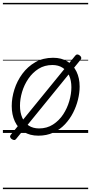

<svg xmlns="http://www.w3.org/2000/svg" viewBox="-20 -918 629 1326"><path d="M245 19Q186 19 145 -7Q104 -33 82.5 -79.5Q61 -126 61 -186Q61 -242 79.5 -300.5Q98 -359 134.5 -408.5Q171 -458 224 -488.5Q277 -519 347 -519Q404 -519 445 -494Q486 -469 508 -424Q530 -379 530 -320Q530 -277 518.5 -230Q507 -183 484.5 -139Q462 -95 428 -59Q394 -23 348 -2Q302 19 245 19ZM250 -31Q304 -31 346 -58Q388 -85 416 -127.5Q444 -170 458.5 -220Q473 -270 473 -315Q473 -362 457.5 -396.5Q442 -431 412.5 -450Q383 -469 342 -469Q288 -469 246.5 -443Q205 -417 176 -374.5Q147 -332 132.5 -283Q118 -234 118 -188Q118 -141 133.5 -105.5Q149 -70 178.5 -50.5Q208 -31 250 -31ZM91 42Q85 50 77 49Q69 48 60 42Q52 36 50 28Q48 20 55 12L500 -534Q506 -542 514 -542Q522 -542 532 -534Q539 -528 541 -520.5Q543 -513 537 -506ZM0 378H589V388H0ZM0 -20H589V0H0ZM0 -505H589V-500H0ZM0 -898H589V-888H0Z"/></svg>

Font: Playwrite DE SAS Guides
Style: Regular
Weight: 400
Designer: Veronika Burian, José Scaglione
Foundry: TypeTogether
Version: Version 1.003